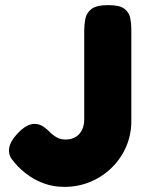

<svg xmlns="http://www.w3.org/2000/svg" viewBox="-20 -711 571 750"><path d="M232 19Q190 19 156 7Q122 -5 98.5 -21Q75 -37 62.5 -49Q50 -61 50 -61Q37 -75 26 -89.5Q15 -104 15 -123Q15 -139 23.5 -155.5Q32 -172 50 -191Q67 -209 83 -218Q99 -227 115 -227Q135 -227 151.5 -215Q168 -203 181 -189Q185 -186 192 -180.5Q199 -175 210 -170.5Q221 -166 237 -166Q253 -166 266.5 -171.5Q280 -177 289.5 -187.5Q299 -198 304 -212.5Q309 -227 309 -245V-592Q309 -615 313.5 -638Q318 -661 337.5 -676Q357 -691 403 -691Q447 -691 465.5 -677Q484 -663 488.5 -641.5Q493 -620 493 -598V-238Q493 -185 473 -138.5Q453 -92 417 -56.5Q381 -21 333.5 -1Q286 19 232 19Z"/></svg>

Font: Fredoka
Style: Bold
Weight: 700
Designer: Ben Nathan
Foundry: Milena B. Brandão, Ben Nathan
Version: Version 2.001